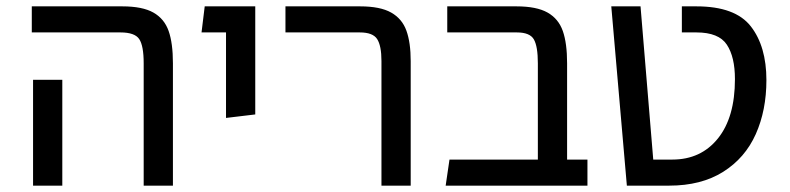

<svg xmlns="http://www.w3.org/2000/svg" viewBox="-20 -584 2486 604"><path d="M432 -385Q432 -440 418 -461Q404 -482 359 -482H80V-564H365Q428 -564 462.5 -544.5Q497 -525 510.5 -486.5Q524 -448 524 -385V0H432ZM84 -333H176V0H84Z M691 -482H614L624 -564H783V-224L691 -213Z M1180 -392Q1180 -440 1166.5 -461Q1153 -482 1112 -482H878V-564H1113Q1176 -564 1210.5 -544.5Q1245 -525 1258.5 -487.5Q1272 -450 1272 -392V0H1180Z M1828 -82V0H1382L1394 -82H1672V-385Q1672 -438 1659.5 -460Q1647 -482 1606 -482H1387V-564H1605Q1668 -564 1702.5 -544.5Q1737 -525 1750.5 -486.5Q1764 -448 1764 -385V-82Z M1903 -564H1995L2035 -82H2095Q2185 -82 2238.5 -148.5Q2292 -215 2292 -335Q2292 -405 2266.5 -443.5Q2241 -482 2171 -482H2125V-564H2171Q2293 -564 2342 -501Q2391 -438 2391 -332Q2391 -237 2357.5 -162Q2324 -87 2255 -43.5Q2186 0 2085 0H1952Z"/></svg>

Font: FiraGO
Style: Regular
Weight: 400
Designer: bBox Type
Foundry: bBox Type GmbH
Version: Version 1.001;April 20, 2020;FontCreator 12.0.0.2555 64-bit